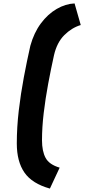

<svg xmlns="http://www.w3.org/2000/svg" viewBox="-20 -911 506 1120"><path d="M271 189Q167 160 122.5 95.5Q78 31 78 -74Q78 -168 89.5 -266Q101 -364 119 -460Q137 -556 157 -644Q178 -720 218.5 -774.5Q259 -829 311 -859Q363 -889 415 -891L451 -765Q398 -749 355 -706Q312 -663 295 -589Q277 -508 261 -422Q245 -336 235 -252Q225 -168 225 -93Q225 -29 246 10Q267 49 328 67Z"/></svg>

Font: Finlandica
Style: Italic
Weight: 400
Italic angle: -8°
Designer: Niklas Ekholm, Juho Hiilivirta, Jaakko Suomalainen
Foundry: Helsinki Type Studio
Version: Version 1.064